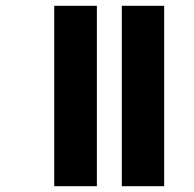

<svg xmlns="http://www.w3.org/2000/svg" viewBox="-20 -642 668 662"><path d="M400 -622H546V0H400ZM167 -622H314V0H167Z"/></svg>

Font: Noto Sans SemiCondensed ExtraBold
Style: Regular
Weight: 800
Width: 4
Designer: Monotype Design Team
Foundry: Monotype Imaging Inc.
Version: Version 2.013; ttfautohint (v1.8.4.7-5d5b)